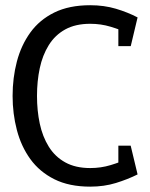

<svg xmlns="http://www.w3.org/2000/svg" viewBox="-20 -694 566 724"><path d="M320.2 -604.3Q264.7 -604.3 226.1 -583.1Q187.5 -561.8 163.9 -523.8Q140.3 -485.8 129.9 -436.8Q119.5 -387.8 119.5 -332.3H27.5Q27.5 -400.3 43.6 -461.8Q59.7 -523.3 94.3 -571.3Q129 -619.3 184.8 -646.8Q240.7 -674.3 320.2 -674.3Q372.5 -674.3 417.2 -661Q461.8 -647.7 498.8 -628.3L469.8 -566.3Q433.7 -582.2 397.1 -593.2Q360.5 -604.3 320.2 -604.3ZM320.2 -60.3Q360.5 -60.3 397.1 -71.4Q433.7 -82.5 469.8 -98.3L498.8 -36.3Q461.8 -17.8 417.2 -4Q372.5 9.8 320.2 9.8Q240.7 9.8 184.8 -18.2Q129 -46.2 94.3 -94.2Q59.7 -142.2 43.6 -203.8Q27.5 -265.3 27.5 -332.3H119.5Q119.5 -277 129.9 -228Q140.3 -179 163.9 -141Q187.5 -103 226.1 -81.7Q264.7 -60.3 320.2 -60.3ZM426.3 -520V-628.3H498.8L473 -520ZM426.3 -144.7H472.8L498.8 -36.3H426.3Z"/></svg>

Font: Epunda Slab Light
Style: Regular
Weight: 300
Designer: Simon Atzbach
Foundry: typofactur
Version: Version 1.102